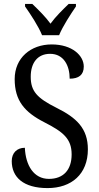

<svg xmlns="http://www.w3.org/2000/svg" viewBox="-20 -951 508 981"><path d="M195 -771H282C300 -816 342 -880 368 -918V-931H331C300 -901 264 -866 238 -830C212 -866 176 -901 145 -931H108V-918C135 -880 177 -816 195 -771ZM223 10C345 10 429 -61 429 -188C429 -294 372 -349 269 -400C169 -450 137 -485 137 -559C137 -630 172 -676 236 -676C306 -676 336 -615 336 -549C382 -549 408 -568 408 -611C408 -667 349 -724 244 -724C137 -724 55 -655 55 -547C55 -437 105 -378 207 -326C303 -277 346 -242 346 -162C346 -82 303 -37 230 -37C153 -37 111 -105 107 -196C66 -196 40 -169 40 -128C40 -46 99 10 223 10Z"/></svg>

Font: Noto Serif Ethiopic Cn
Style: Regular
Weight: 400
Width: 3
Designer: Monotype Design Team
Foundry: Monotype Imaging Inc.
Version: Version 2.102